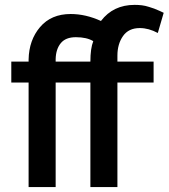

<svg xmlns="http://www.w3.org/2000/svg" viewBox="-20 -760 685 780"><path d="M96.2 0V-424.8H25.9V-509.8H96.2V-518.1Q97.7 -597.2 142.8 -650.1Q188 -703.1 267.1 -703.1Q328.1 -703.1 390.1 -674.8Q439.9 -740.2 526.9 -740.2Q542.5 -740.2 556.4 -738.5Q570.3 -736.8 585.4 -731.9Q600.6 -727.1 606.2 -725.1Q611.8 -723.1 628.4 -715.8L645 -708L621.1 -626Q584 -646 547.9 -646Q502.4 -646 479.7 -613.5Q457 -581.1 457 -534.2V-509.8H604V-424.8H457V0H347.2V-424.8H206.1V0ZM206.1 -509.8H347.2Q347.2 -563.5 358.9 -592.8Q332.5 -608.9 288.1 -608.9Q246.6 -608.9 226.8 -584.5Q207 -560.1 206.1 -520Z"/></svg>

Font: Rawline SemiBold
Style: Regular
Weight: 600
Designer: Matt McInerney, Pablo Impallari, Rodrigo Fuenzalida
Foundry: Matt McInerney, Pablo Impallari, Rodrigo Fuenzalida
Version: Version 4.020;PS 004.020;hotconv 1.0.88;makeotf.lib2.5.64775